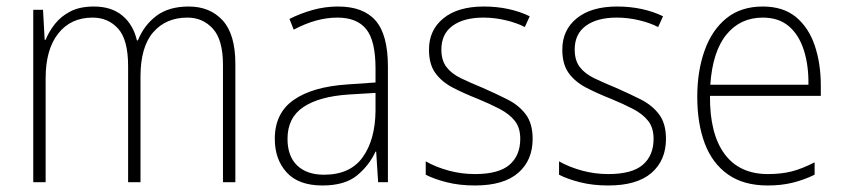

<svg xmlns="http://www.w3.org/2000/svg" viewBox="-20 -559 2592 589"><path d="M559 -539Q624 -539 663 -496.5Q702 -454 702 -363V0H664V-360Q664 -437 633 -471Q602 -505 555 -505Q489 -505 450 -460Q411 -415 411 -324V0H373V-356Q373 -437 342.5 -471Q312 -505 264 -505Q197 -505 158.5 -456Q120 -407 120 -319V0H82V-529H112L117 -437H120Q130 -462 148.5 -485.5Q167 -509 196 -524Q225 -539 268 -539Q322 -539 355.5 -511Q389 -483 400 -435H403Q422 -482 460 -510.5Q498 -539 559 -539Z M1017 -539Q1095 -539 1132.5 -495.5Q1170 -452 1170 -355V0H1140L1134 -94H1132Q1113 -52 1075.5 -21Q1038 10 969 10Q896 10 859.5 -30Q823 -70 823 -133Q823 -212 881 -252.5Q939 -293 1046 -300L1132 -306V-349Q1132 -434 1103.5 -469.5Q1075 -505 1015 -505Q983 -505 950 -496Q917 -487 881 -468L868 -501Q902 -518 939.5 -528.5Q977 -539 1017 -539ZM1049 -269Q959 -263 910.5 -230.5Q862 -198 862 -133Q862 -80 891.5 -51.5Q921 -23 974 -23Q1054 -23 1092.5 -76.5Q1131 -130 1132 -219V-274Z M1614 -133Q1614 -67 1569.5 -28.5Q1525 10 1437 10Q1389 10 1350 0Q1311 -10 1286 -23V-64Q1318 -46 1357 -35.5Q1396 -25 1437 -25Q1510 -25 1543 -53.5Q1576 -82 1576 -133Q1576 -167 1559.5 -188Q1543 -209 1513.5 -224.5Q1484 -240 1445 -256Q1402 -273 1368.5 -290.5Q1335 -308 1315.5 -335Q1296 -362 1296 -407Q1296 -467 1340.5 -503Q1385 -539 1464 -539Q1505 -539 1541 -531Q1577 -523 1605 -509L1590 -476Q1565 -489 1531 -497Q1497 -505 1463 -505Q1403 -505 1368.5 -480Q1334 -455 1334 -407Q1334 -374 1349.5 -353.5Q1365 -333 1394 -319Q1423 -305 1462 -289Q1503 -271 1537.5 -253.5Q1572 -236 1593 -208Q1614 -180 1614 -133Z M2023 -133Q2023 -67 1978.5 -28.5Q1934 10 1846 10Q1798 10 1759 0Q1720 -10 1695 -23V-64Q1727 -46 1766 -35.5Q1805 -25 1846 -25Q1919 -25 1952 -53.5Q1985 -82 1985 -133Q1985 -167 1968.5 -188Q1952 -209 1922.5 -224.5Q1893 -240 1854 -256Q1811 -273 1777.5 -290.5Q1744 -308 1724.5 -335Q1705 -362 1705 -407Q1705 -467 1749.5 -503Q1794 -539 1873 -539Q1914 -539 1950 -531Q1986 -523 2014 -509L1999 -476Q1974 -489 1940 -497Q1906 -505 1872 -505Q1812 -505 1777.5 -480Q1743 -455 1743 -407Q1743 -374 1758.5 -353.5Q1774 -333 1803 -319Q1832 -305 1871 -289Q1912 -271 1946.5 -253.5Q1981 -236 2002 -208Q2023 -180 2023 -133Z M2320 -539Q2383 -539 2422 -506.5Q2461 -474 2479.5 -419Q2498 -364 2498 -297V-265H2158Q2157 -149 2202.5 -87Q2248 -25 2336 -25Q2376 -25 2408 -33Q2440 -41 2479 -61V-23Q2446 -7 2411.5 1.5Q2377 10 2335 10Q2261 10 2213 -24Q2165 -58 2142 -119Q2119 -180 2119 -262Q2119 -341 2141.5 -404Q2164 -467 2208.5 -503Q2253 -539 2320 -539ZM2320 -505Q2251 -505 2208.5 -453Q2166 -401 2159 -299H2460Q2461 -358 2446 -405Q2431 -452 2400 -478.5Q2369 -505 2320 -505Z"/></svg>

Font: Noto Sans Telugu SemiCondensed ExtraLight
Style: Regular
Weight: 200
Width: 4
Designer: Jelle Bosma - Monotype Design Team
Foundry: Monotype Imaging Inc.
Version: Version 2.005; ttfautohint (v1.8.4.7-5d5b)